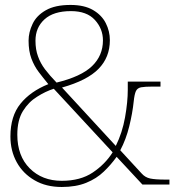

<svg xmlns="http://www.w3.org/2000/svg" viewBox="-20 -744 708 774"><path d="M229 9.8Q165.5 9.8 119.6 -17.1Q72.8 -43.9 47.4 -90.1Q22 -136.2 22 -193.8Q22 -275.9 62.5 -325.9Q103 -376 174.8 -404.8Q154.3 -429.7 136.2 -453.6Q118.2 -477.1 106.7 -507.6Q95.2 -538.1 95.2 -580.1Q95.2 -613.8 111.3 -647.5Q127 -681.2 164.6 -702.6Q202.1 -724.1 264.2 -724.1Q319.8 -724.1 355 -703.6Q390.1 -683.1 406.5 -650.6Q422.9 -618.2 422.9 -582Q422.9 -513.2 377.4 -466.6Q332 -419.9 230 -391.1L446.8 -155.8Q473.1 -209 484.1 -271Q495.1 -333 495.1 -381.8V-415H627V-395H596.2Q564.5 -395 548.8 -392.1Q533.7 -389.2 527.8 -376.5Q522 -363.8 519 -335Q514.2 -288.1 501 -234.6Q487.8 -181.2 464.8 -138.2L550.8 -44.9Q564.9 -28.8 585.4 -24.4Q606 -20 647.9 -20H663.1V0H554.2L450.2 -111.8Q426.3 -78.6 398.4 -52.2Q369.1 -23.9 327.6 -7.1Q286.1 9.8 229 9.8ZM208 -411.1Q307.1 -435.1 351.1 -477.5Q395 -520 395 -581.1Q395 -627.9 362.5 -663.6Q330.1 -699.2 266.1 -699.2Q195.8 -699.2 159.4 -666Q123 -632.8 123 -580.1Q123 -543.9 133.3 -516.6Q143.1 -488.8 161.6 -464.4Q180.2 -439.9 208 -411.1ZM229 -15.1Q304.2 -15.1 354 -48.6Q403.8 -82 434.1 -129.9L196.8 -386.2Q163.1 -375.5 129.4 -354Q95.2 -333 72.5 -296.4Q49.8 -259.8 49.8 -201.2Q49.8 -115.2 99.9 -65.2Q149.9 -15.1 229 -15.1Z"/></svg>

Font: Koh Santepheap Thin
Style: Regular
Weight: 100
Designer: Danh Hong
Version: Version 2.002; ttfautohint (v1.8.3)